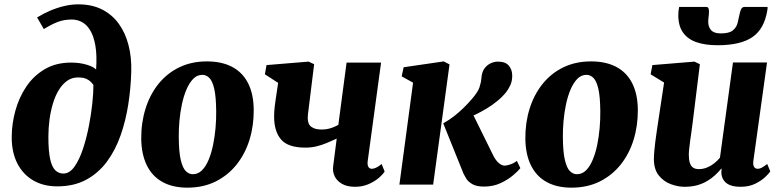

<svg xmlns="http://www.w3.org/2000/svg" viewBox="-20 -851 3600 885"><path d="M244 8Q180.5 8 133.5 -19.2Q86.5 -46.5 60.2 -97.2Q34 -148 34 -218.5Q34 -279.5 50.8 -340.5Q67.5 -401.5 101.2 -451.8Q135 -502 186.5 -532.2Q238 -562.5 307.5 -562.5Q347 -562.5 379 -553Q411 -543.5 423 -530.5Q427.5 -597 419.5 -641.5Q411.5 -686 395.2 -712.2Q379 -738.5 357 -749.8Q335 -761 311 -761Q275.5 -761 247 -750.2Q218.5 -739.5 182 -717L151 -770.5Q180 -788.5 211.8 -802Q243.5 -815.5 276.2 -823.2Q309 -831 340.5 -831Q403 -831 449.5 -807.8Q496 -784.5 526.8 -742.5Q557.5 -700.5 572.2 -643.8Q587 -587 585 -520.5Q583 -445 571.2 -369.5Q559.5 -294 535.5 -226Q511.5 -158 472.5 -105.5Q433.5 -53 377.2 -22.5Q321 8 244 8ZM272 -51Q300.5 -51 323 -82.5Q345.5 -114 362 -163.5Q378.5 -213 389.5 -269.2Q400.5 -325.5 405.8 -376.8Q411 -428 410.5 -460Q399 -475 387.8 -482.2Q376.5 -489.5 364.8 -491.8Q353 -494 339 -494Q311.5 -494 289.5 -478.5Q267.5 -463 251 -436Q234.5 -409 224 -374Q213.5 -339 208.2 -299.8Q203 -260.5 203 -221Q203 -153 211.5 -116.2Q220 -79.5 235.8 -65.2Q251.5 -51 272 -51Z M934 -568Q1002.5 -568 1050.5 -542.5Q1098.5 -517 1123.8 -467Q1149 -417 1149.5 -344.5Q1150 -271 1129.8 -206Q1109.5 -141 1070 -91.8Q1030.5 -42.5 973.5 -14.2Q916.5 14 843.5 14Q776.5 14 729.2 -12Q682 -38 657 -88.5Q632 -139 631 -211.5Q630.5 -285.5 650.8 -350.2Q671 -415 710.2 -464Q749.5 -513 806 -540.5Q862.5 -568 934 -568ZM913 -506Q888.5 -506 870.5 -487.5Q852.5 -469 839.5 -438.5Q826.5 -408 818.5 -370.2Q810.5 -332.5 807 -293Q803.5 -253.5 804 -218Q804.5 -150.5 813.2 -113.5Q822 -76.5 836.5 -62.2Q851 -48 868.5 -48Q893 -48 911 -66Q929 -84 941.8 -114.8Q954.5 -145.5 962.2 -183.2Q970 -221 973.5 -261Q977 -301 976.5 -337.5Q976 -405.5 967.5 -441.8Q959 -478 944.8 -492Q930.5 -506 913 -506Z M1428 -555 1399.5 -324.5Q1399.5 -322 1399.2 -319Q1399 -316 1398.8 -313Q1398.5 -310 1398.5 -307Q1398.5 -278.5 1415.2 -266.2Q1432 -254 1462 -254Q1486 -254 1506 -260.8Q1526 -267.5 1539.5 -275.5L1577.5 -562.5H1736.5L1675 -109.5Q1672.5 -91.5 1677.8 -82.2Q1683 -73 1694 -73Q1701 -73 1711.8 -77.2Q1722.5 -81.5 1739 -95L1753 -60.5Q1744 -46 1724.2 -29.5Q1704.5 -13 1677 -1.5Q1649.5 10 1616.5 10Q1579.5 10 1556 -3.8Q1532.5 -17.5 1522.5 -38.8Q1512.5 -60 1515.5 -83.5L1532 -212Q1509.5 -201.5 1486 -191.8Q1462.5 -182 1438 -176.2Q1413.5 -170.5 1388 -170.5Q1308 -170.5 1275.8 -207.8Q1243.5 -245 1243.5 -313.5Q1243.5 -325 1244.2 -337Q1245 -349 1246.5 -361.8Q1248 -374.5 1250 -388L1262 -469L1201 -508.5L1208.5 -551L1402.5 -567Z M1821 0 1884 -470 1831.5 -499 1840.5 -541 2025.5 -568 2052 -554 1976.5 0ZM2211 9Q2176.5 9 2157.2 -2.2Q2138 -13.5 2129.5 -27.2Q2121 -41 2117 -49.5L2023 -282.5Q2050 -297.5 2073 -315.5Q2096 -333.5 2116.2 -353.2Q2136.5 -373 2154.5 -394Q2182.5 -426 2190 -448.2Q2197.5 -470.5 2199 -491.5Q2201 -519.5 2213.5 -536Q2226 -552.5 2242.8 -559.8Q2259.5 -567 2274.5 -567Q2310 -567 2325.2 -548.5Q2340.5 -530 2341 -505Q2341.5 -478.5 2332.5 -459Q2323.5 -439.5 2313 -426Q2296 -405 2273 -386Q2250 -367 2224 -351.2Q2198 -335.5 2172.2 -323.2Q2146.5 -311 2123 -302L2145.5 -353.5L2254.5 -132.5Q2265.5 -111 2279.5 -99.2Q2293.5 -87.5 2306 -87.5Q2315 -87.5 2331.8 -93Q2348.5 -98.5 2362.5 -109.5L2378.5 -76Q2369.5 -64 2346 -43.8Q2322.5 -23.5 2288 -7.2Q2253.5 9 2211 9Z M2704.5 -568Q2773 -568 2821 -542.5Q2869 -517 2894.2 -467Q2919.5 -417 2920 -344.5Q2920.5 -271 2900.2 -206Q2880 -141 2840.5 -91.8Q2801 -42.5 2744 -14.2Q2687 14 2614 14Q2547 14 2499.8 -12Q2452.5 -38 2427.5 -88.5Q2402.5 -139 2401.5 -211.5Q2401 -285.5 2421.2 -350.2Q2441.5 -415 2480.8 -464Q2520 -513 2576.5 -540.5Q2633 -568 2704.5 -568ZM2683.5 -506Q2659 -506 2641 -487.5Q2623 -469 2610 -438.5Q2597 -408 2589 -370.2Q2581 -332.5 2577.5 -293Q2574 -253.5 2574.5 -218Q2575 -150.5 2583.8 -113.5Q2592.5 -76.5 2607 -62.2Q2621.5 -48 2639 -48Q2663.5 -48 2681.5 -66Q2699.5 -84 2712.2 -114.8Q2725 -145.5 2732.8 -183.2Q2740.5 -221 2744 -261Q2747.5 -301 2747 -337.5Q2746.5 -405.5 2738 -441.8Q2729.5 -478 2715.2 -492Q2701 -506 2683.5 -506Z M3135 10Q3105 10 3072.8 -1.8Q3040.5 -13.5 3017.8 -40.8Q2995 -68 2994 -114.5Q2994 -132 2995.8 -153Q2997.5 -174 3000.5 -197.2Q3003.5 -220.5 3007 -244.5Q3010.5 -268.5 3014 -291.5L3041 -470.5L2979 -508.5L2987 -551L3181 -567L3206 -555L3173 -288Q3170.5 -266.5 3167.2 -244.5Q3164 -222.5 3161.2 -202.2Q3158.5 -182 3156.8 -165.5Q3155 -149 3155 -138Q3155 -114 3160 -99.5Q3165 -85 3175 -78.2Q3185 -71.5 3201.5 -71.5Q3221 -71.5 3238.8 -78.8Q3256.5 -86 3271.8 -98Q3287 -110 3298.5 -124L3358.5 -563H3515.5L3452.5 -109.5Q3450 -90.5 3455.8 -81.8Q3461.5 -73 3472.5 -73Q3481 -73 3489.5 -77.2Q3498 -81.5 3516.5 -95L3530.5 -61Q3525.5 -52.5 3507.8 -35.5Q3490 -18.5 3461.2 -4.2Q3432.5 10 3394 10Q3353.5 10 3332.5 -4Q3311.5 -18 3306.5 -42Q3306 -45 3305.5 -48.8Q3305 -52.5 3305 -56.5Q3305 -60.5 3305.5 -64.8Q3306 -69 3306.5 -72.5L3304.5 -73.5Q3292 -58.5 3276.2 -43.8Q3260.5 -29 3240 -16.8Q3219.5 -4.5 3193.8 2.8Q3168 10 3135 10ZM3234.5 -819Q3243 -819 3245.5 -813Q3248 -807 3248 -798Q3248 -786.5 3246.2 -774Q3244.5 -761.5 3244.5 -750Q3244.5 -727 3257.8 -712Q3271 -697 3302.5 -697Q3341 -697 3357.8 -710.8Q3374.5 -724.5 3379.8 -744.8Q3385 -765 3388.5 -783.5Q3391 -797 3395.8 -808Q3400.5 -819 3412 -819H3518Q3518 -815.5 3518 -812Q3518 -808.5 3517 -804Q3503 -717.5 3448.2 -680Q3393.5 -642.5 3287.5 -642.5Q3230 -642.5 3189.5 -656.8Q3149 -671 3127.8 -701.8Q3106.5 -732.5 3106.5 -781.5Q3106.5 -790.5 3107.5 -800Q3108.5 -809.5 3110.5 -819Z"/></svg>

Font: Merriweather 20pt Black
Style: Italic
Weight: 900
Italic angle: -7.8°
Version: Version 2.101